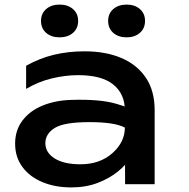

<svg xmlns="http://www.w3.org/2000/svg" viewBox="-20 -804 827 838"><path d="M525 -322Q525 -394 474.5 -435Q424 -476 321 -476Q266 -476 207 -462Q148 -448 94 -416V-517Q153 -550 215.5 -565Q278 -580 349 -580Q441 -580 509.5 -551Q578 -522 616.5 -465Q655 -408 655 -323V0H526ZM291 -368Q416 -372 487.5 -351Q559 -330 566 -317.5Q573 -305 573 -178Q573 -153 553 -120Q533 -87 496 -56.5Q459 -26 407 -6Q355 14 291 14Q221 14 165.5 -9Q110 -32 78 -75Q46 -118 46 -177Q46 -236 78.5 -278.5Q111 -321 166.5 -343.5Q222 -366 291 -368ZM178 -179Q178 -138 218.5 -112.5Q259 -87 331 -87Q416 -87 470.5 -135.5Q525 -184 525 -247Q481 -271 370.5 -271Q260 -271 219 -245.5Q178 -220 178 -179ZM240 -641Q204 -641 181.5 -660.5Q159 -680 159 -713Q159 -745 181.5 -764.5Q204 -784 240 -784Q276 -784 298.5 -764.5Q321 -745 321 -713Q321 -680 298.5 -660.5Q276 -641 240 -641ZM533 -641Q497 -641 474.5 -660.5Q452 -680 452 -713Q452 -745 474.5 -764.5Q497 -784 533 -784Q568 -784 590.5 -764.5Q613 -745 613 -713Q613 -680 590.5 -660.5Q568 -641 533 -641Z"/></svg>

Font: Bounded
Style: Regular
Weight: 400
Designer: Vlad Churkin
Version: Version 1.0